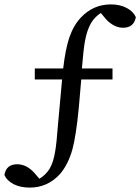

<svg xmlns="http://www.w3.org/2000/svg" viewBox="-45 -742 637 872"><path d="M90 110Q47 110 16 94Q-14 78 -25 53Q-17 4 33 4Q75 4 110 42L134 70Q163 52 180 25Q198 -5 206 -57Q212 -91 219 -184Q222 -219 224 -238L237 -381H113V-431H242Q252 -519 270 -572Q289 -627 322 -662Q378 -722 459 -722Q501 -722 532 -705Q561 -689 572 -664Q563 -616 514 -616Q474 -616 438 -653L413 -683Q385 -665 369 -638Q350 -606 341 -556Q334 -519 327 -431H466V-381H324L313 -254Q301 -128 284 -64Q264 7 226 50Q170 110 90 110Z"/></svg>

Font: GenRyuMin TW M
Style: Regular
Weight: 500
Version: Version 1.501;PS 1;hotconv 16.6.51;makeotf.lib2.5.65220